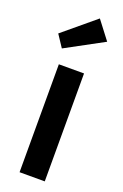

<svg xmlns="http://www.w3.org/2000/svg" viewBox="-153 -835 565 881"><g transform="rotate(20 129.5 -394.5)"><path d="M68 0V-527H191V0ZM56 -600 17 -659 173 -789 241 -700Z"/></g></svg>

Font: Mach Medium
Style: Regular
Weight: 500
Version: Version 1.002